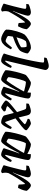

<svg xmlns="http://www.w3.org/2000/svg" viewBox="1174 -2014 840 3227"><g transform="rotate(90 1593.5 -400.0)"><path d="M147 0Q133 0 108.5 -8.5Q84 -17 63 -27.5Q42 -38 40 -45Q48 -71 60 -113.5Q72 -156 84.5 -206Q97 -256 109 -304Q117 -337 122.5 -365Q128 -393 128 -402Q128 -422 97 -422H46Q46 -433 48.5 -445Q51 -457 54 -464Q68 -471 93 -479.5Q118 -488 143 -494Q168 -500 182 -500Q210 -500 227 -487Q244 -474 244 -449Q244 -438 237 -412Q230 -386 220 -354Q210 -322 198.5 -290Q187 -258 177 -233Q167 -208 162 -199L166 -196Q182 -230 203 -271Q224 -312 247 -352.5Q270 -393 293.5 -426.5Q317 -460 339 -480Q361 -500 379 -500Q395 -500 416 -485Q437 -470 453 -452.5Q469 -435 471 -426Q465 -383 450.5 -346Q436 -309 422 -284Q400 -284 386 -287.5Q372 -291 366 -295Q365 -322 362.5 -355.5Q360 -389 357 -402Q350 -402 334 -382Q318 -362 296.5 -330Q275 -298 252 -261Q229 -224 208.5 -188Q188 -152 174 -125Q166 -97 166 -69Q166 -43 174 -15Q169 -11 161.5 -6.5Q154 -2 147 0Z M629 0Q617 0 596 -7Q575 -14 550.5 -26Q526 -38 506 -53Q486 -68 477 -84Q476 -129 485 -176Q494 -223 507 -266.5Q520 -310 534.5 -343.5Q549 -377 560 -394Q569 -405 591.5 -422.5Q614 -440 645 -458Q676 -476 711.5 -488Q747 -500 782 -500Q798 -500 820 -489Q842 -478 859.5 -464Q877 -450 878 -441Q874 -409 859.5 -372Q845 -335 831 -316Q813 -297 774 -274.5Q735 -252 687 -231.5Q639 -211 595 -197Q589 -164 587 -147.5Q585 -131 584 -116Q590 -107 606.5 -97.5Q623 -88 640.5 -81.5Q658 -75 670 -75Q685 -75 715 -106.5Q745 -138 778 -180Q787 -180 796.5 -174Q806 -168 808 -163Q793 -130 768.5 -92Q744 -54 709.5 -27Q675 0 629 0ZM606 -258Q657 -276 701 -295.5Q745 -315 773 -335Q775 -350 775 -365Q775 -381 773 -397Q771 -413 767 -425Q759 -427 751.5 -427.5Q744 -428 737 -428Q703 -428 671 -415Q647 -383 631.5 -341Q616 -299 606 -258Z M1004 0Q980 0 952.5 -8.5Q925 -17 904.5 -28Q884 -39 878 -46Q885 -64 897.5 -105.5Q910 -147 924.5 -199Q939 -251 952 -302Q966 -358 980 -421Q994 -484 1005.5 -542.5Q1017 -601 1024 -644Q1031 -687 1031 -703Q1031 -714 1023.5 -718Q1016 -722 1004 -722H947Q947 -733 949.5 -745Q952 -757 955 -764Q970 -771 995 -779.5Q1020 -788 1046 -794Q1072 -800 1091 -800Q1119 -800 1137.5 -782.5Q1156 -765 1156 -741Q1156 -738 1151.5 -718Q1147 -698 1142 -677L998 -73L1009 -66Q1020 -76 1034.5 -96Q1049 -116 1064 -138.5Q1079 -161 1090 -177Q1099 -177 1108.5 -172.5Q1118 -168 1121 -163Q1115 -142 1102 -114.5Q1089 -87 1072.5 -60.5Q1056 -34 1038 -17Q1020 0 1004 0Z M1316 0Q1300 0 1274 -9Q1248 -18 1222.5 -31Q1197 -44 1179 -56.5Q1161 -69 1159 -75Q1160 -112 1167.5 -156Q1175 -200 1186 -243.5Q1197 -287 1208 -324.5Q1219 -362 1227.5 -386Q1236 -410 1240 -415Q1245 -421 1262.5 -435Q1280 -449 1302 -464Q1324 -479 1343.5 -489.5Q1363 -500 1373 -500Q1401 -500 1445.5 -482Q1490 -464 1534 -440L1537 -500Q1592 -500 1613.5 -487.5Q1635 -475 1635 -449Q1635 -420 1611 -322.5Q1587 -225 1547 -73L1558 -66Q1569 -76 1583 -95.5Q1597 -115 1611.5 -137.5Q1626 -160 1637 -177Q1646 -177 1655.5 -172.5Q1665 -168 1667 -163Q1662 -142 1649 -114.5Q1636 -87 1618.5 -60.5Q1601 -34 1582.5 -17Q1564 0 1548 0Q1526 0 1501 -8.5Q1476 -17 1457.5 -27.5Q1439 -38 1436 -45L1488 -201Q1497 -230 1505 -251.5Q1513 -273 1524 -301L1519 -304Q1502 -270 1481 -229Q1460 -188 1437 -147.5Q1414 -107 1391.5 -73.5Q1369 -40 1349.5 -20Q1330 0 1316 0ZM1329 -91Q1334 -90 1351.5 -113.5Q1369 -137 1393 -173Q1417 -209 1441.5 -249.5Q1466 -290 1486.5 -326Q1507 -362 1517 -384Q1465 -399 1426.5 -407Q1388 -415 1355 -416Q1344 -404 1333 -374.5Q1322 -345 1312 -307Q1302 -269 1293.5 -231Q1285 -193 1280.5 -163.5Q1276 -134 1276 -122Q1286 -110 1303 -100.5Q1320 -91 1329 -91Z M1785 0Q1775 0 1756.5 -9.5Q1738 -19 1717.5 -33Q1697 -47 1683 -59.5Q1669 -72 1669 -78Q1668 -96 1696 -125Q1724 -154 1768.5 -190.5Q1813 -227 1863 -267L1825 -382Q1816 -407 1808.5 -414.5Q1801 -422 1771 -422H1719Q1718 -433 1720 -445Q1722 -457 1724 -464Q1737 -471 1760.5 -479.5Q1784 -488 1807.5 -494Q1831 -500 1845 -500Q1871 -500 1890.5 -486.5Q1910 -473 1919 -437L1954 -294Q1982 -317 2008 -339Q2034 -361 2050.5 -377Q2067 -393 2067 -398Q2067 -403 2056 -410.5Q2045 -418 2029 -425Q2013 -432 1998.5 -438Q1984 -444 1977 -445Q1975 -464 1981 -474Q1988 -479 2002.5 -485Q2017 -491 2031.5 -495.5Q2046 -500 2054 -500Q2063 -500 2082 -490.5Q2101 -481 2121 -467Q2141 -453 2155 -440.5Q2169 -428 2169 -422Q2170 -408 2151 -387.5Q2132 -367 2101 -342.5Q2070 -318 2035 -292Q2000 -266 1969 -241L2028 -72L2038 -66Q2048 -75 2062.5 -95Q2077 -115 2091.5 -138Q2106 -161 2116 -177Q2124 -177 2134 -172.5Q2144 -168 2147 -163Q2143 -142 2131 -114.5Q2119 -87 2103 -60.5Q2087 -34 2070 -17Q2053 0 2038 0Q2014 0 1988 -8Q1962 -16 1943 -27.5Q1924 -39 1920 -50L1878 -213Q1851 -190 1824.5 -167.5Q1798 -145 1781 -127.5Q1764 -110 1764 -103Q1764 -97 1790.5 -88Q1817 -79 1844 -73Q1847 -67 1849.5 -60.5Q1852 -54 1854 -47Q1845 -38 1831.5 -27Q1818 -16 1805 -8Q1792 0 1785 0Z M2350 0Q2334 0 2308 -9Q2282 -18 2256.5 -31Q2231 -44 2213 -56.5Q2195 -69 2193 -75Q2194 -112 2201.5 -156Q2209 -200 2220 -243.5Q2231 -287 2242 -324.5Q2253 -362 2261.5 -386Q2270 -410 2274 -415Q2279 -421 2296.5 -435Q2314 -449 2336 -464Q2358 -479 2377.5 -489.5Q2397 -500 2407 -500Q2435 -500 2479.5 -482Q2524 -464 2568 -440L2571 -500Q2626 -500 2647.5 -487.5Q2669 -475 2669 -449Q2669 -420 2645 -322.5Q2621 -225 2581 -73L2592 -66Q2603 -76 2617 -95.5Q2631 -115 2645.5 -137.5Q2660 -160 2671 -177Q2680 -177 2689.5 -172.5Q2699 -168 2701 -163Q2696 -142 2683 -114.5Q2670 -87 2652.5 -60.5Q2635 -34 2616.5 -17Q2598 0 2582 0Q2560 0 2535 -8.5Q2510 -17 2491.5 -27.5Q2473 -38 2470 -45L2522 -201Q2531 -230 2539 -251.5Q2547 -273 2558 -301L2553 -304Q2536 -270 2515 -229Q2494 -188 2471 -147.5Q2448 -107 2425.5 -73.5Q2403 -40 2383.5 -20Q2364 0 2350 0ZM2363 -91Q2368 -90 2385.5 -113.5Q2403 -137 2427 -173Q2451 -209 2475.5 -249.5Q2500 -290 2520.5 -326Q2541 -362 2551 -384Q2499 -399 2460.5 -407Q2422 -415 2389 -416Q2378 -404 2367 -374.5Q2356 -345 2346 -307Q2336 -269 2327.5 -231Q2319 -193 2314.5 -163.5Q2310 -134 2310 -122Q2320 -110 2337 -100.5Q2354 -91 2363 -91Z M2863 0Q2849 0 2824.5 -8.5Q2800 -17 2779 -27.5Q2758 -38 2756 -45Q2764 -71 2776 -113.5Q2788 -156 2800.5 -206Q2813 -256 2825 -304Q2833 -337 2838.5 -365Q2844 -393 2844 -402Q2844 -422 2813 -422H2762Q2762 -433 2764.5 -445Q2767 -457 2770 -464Q2784 -471 2809 -479.5Q2834 -488 2859 -494Q2884 -500 2898 -500Q2926 -500 2943 -487Q2960 -474 2960 -449Q2960 -438 2953 -412Q2946 -386 2936 -354Q2926 -322 2914.5 -290Q2903 -258 2893 -233Q2883 -208 2878 -199L2882 -196Q2898 -230 2919 -271Q2940 -312 2963 -352.5Q2986 -393 3009.5 -426.5Q3033 -460 3055 -480Q3077 -500 3095 -500Q3111 -500 3132 -485Q3153 -470 3169 -452.5Q3185 -435 3187 -426Q3181 -383 3166.5 -346Q3152 -309 3138 -284Q3116 -284 3102 -287.5Q3088 -291 3082 -295Q3081 -322 3078.5 -355.5Q3076 -389 3073 -402Q3066 -402 3050 -382Q3034 -362 3012.5 -330Q2991 -298 2968 -261Q2945 -224 2924.5 -188Q2904 -152 2890 -125Q2882 -97 2882 -69Q2882 -43 2890 -15Q2885 -11 2877.5 -6.5Q2870 -2 2863 0Z"/></g></svg>

Font: Texturina
Style: Bold Italic
Weight: 700
Italic angle: -11°
Designer: Guillermo Torres Carreño
Foundry: Omnibus-Type
Version: Version 1.002; ttfautohint (v1.8.3)